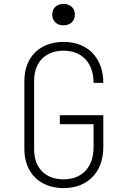

<svg xmlns="http://www.w3.org/2000/svg" viewBox="-20 -955 640 985"><path d="M306 -825C341 -825 364 -847 364 -880C364 -913 341 -935 306 -935C271 -935 248 -913 248 -880C248 -847 271 -825 306 -825ZM306 10C430 10 510 -72 510 -200V-364H287V-318H460V-200C460 -98 402 -35 306 -35C212 -35 155 -94 155 -190V-540C155 -636 213 -695 306 -695C401 -695 460 -632 460 -530H510C510 -658 430 -740 306 -740C184 -740 105 -662 105 -540V-190C105 -69 184 10 306 10Z"/></svg>

Font: JetBrains Mono Thin
Style: Regular
Weight: 100
Monospace: yes
Designer: Philipp Nurullin, Konstantin Bulenkov
Foundry: JetBrains
Version: Version 2.305